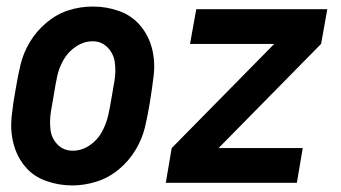

<svg xmlns="http://www.w3.org/2000/svg" viewBox="-20 -558 1040 586"><path d="M201 8Q159 8 120 -6Q81 -20 56 -50.5Q31 -81 21 -120.5Q11 -160 15.5 -202.5Q20 -245 28 -287Q34 -324 42.5 -360Q51 -396 71 -429.5Q91 -463 122 -489Q153 -515 189 -526.5Q225 -538 263 -538H264Q306 -538 344.5 -524Q383 -510 408.5 -479.5Q434 -449 444 -409.5Q454 -370 449 -327.5Q444 -285 437 -243Q431 -206 422.5 -170Q414 -134 393.5 -100Q373 -66 342 -40.5Q311 -15 274 -3.5Q237 8 201 8ZM202 -98Q229 -98 253 -114Q277 -130 290.5 -154.5Q304 -179 310 -205Q316 -231 320 -257Q325 -284 329.5 -312Q334 -340 330.5 -367Q327 -394 308.5 -413Q290 -432 263 -432Q236 -432 212 -416Q188 -400 174 -375.5Q160 -351 154.5 -325Q149 -299 145 -273Q140 -246 135.5 -218Q131 -190 134 -163Q137 -136 155.5 -117Q174 -98 202 -98Z M486 0 504 -106 817 -424H560L579 -530H979L960 -424L647 -106H904L886 0Z"/></svg>

Font: Iosevka SS08
Style: Bold Italic
Weight: 700
Italic angle: -10°
Monospace: yes
Designer: Belleve Invis
Foundry: Belleve Invis
Version: 2.1.0; ttfautohint (v1.8.2)